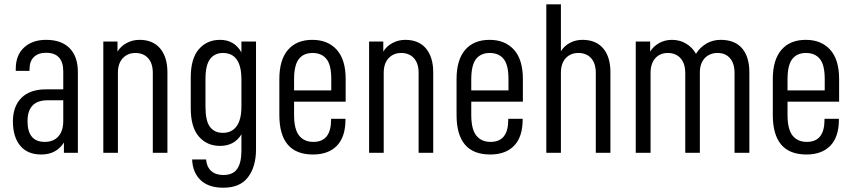

<svg xmlns="http://www.w3.org/2000/svg" viewBox="-20 -710 3968 892"><path d="M304.2 -485.4Q341.8 -446.3 341.8 -375V0H276.9V-47.9Q241.7 7.8 171.9 7.8Q107.9 7.8 74.2 -32.7Q40 -73.7 40 -146Q40 -215.8 79.6 -255.4Q119.1 -294.9 193.8 -294.9H273.9V-377.9Q273.9 -464.8 193.8 -464.8Q157.2 -464.8 137.2 -444.8Q117.2 -424.8 117.2 -389.2V-380.9H53.2V-390.1Q53.2 -453.6 91.3 -488.8Q130.4 -524.9 193.8 -524.9Q266.1 -524.9 304.2 -485.4ZM251.5 -76.7Q273.9 -102.1 273.9 -147.9V-244.1H201.2Q107.9 -244.1 107.9 -147Q107.9 -50.8 188 -50.8Q228.5 -50.8 251.5 -76.7Z M460 -517.1H525.9V-470.2Q540.5 -495.1 567.9 -509.8Q595.7 -524.9 627.9 -524.9Q690.4 -524.9 724.1 -484.9Q757.8 -444.3 757.8 -374V0H689.9V-371.1Q689.9 -416 668 -439.9Q646 -463.9 608.9 -463.9Q573.2 -463.9 550.3 -439.5Q527.8 -415.5 527.8 -371.1V0H460Z M912.1 127Q875 91.8 872.6 30.8H937.5Q939.9 64 960.4 83.5Q981.4 103 1017.6 103Q1062 103 1081.5 75.2Q1101.6 46.9 1101.6 -9.8V-85.9Q1068.8 -32.2 1002.4 -32.2Q941.4 -32.2 903.8 -75.7Q866.2 -119.1 866.2 -207V-350.1Q866.2 -438 903.8 -481.4Q941.4 -524.9 1002.4 -524.9Q1068.4 -524.9 1101.6 -466.8V-517.1H1169.4V-16.1Q1169.4 64.9 1131.8 113.8Q1094.7 162.1 1017.6 162.1Q949.2 162.1 912.1 127ZM1079.6 -124Q1101.6 -154.8 1101.6 -214.8V-340.8Q1101.6 -463.9 1015.6 -463.9Q977.5 -463.9 956.1 -436Q934.6 -407.7 934.6 -341.8V-214.8Q934.6 -148.9 955.1 -121.1Q976.1 -92.8 1015.6 -92.8Q1057.1 -92.8 1079.6 -124Z M1346.2 -237.8V-176.8Q1346.2 -109.4 1369.6 -80.1Q1393.1 -50.8 1436 -50.8Q1518.1 -50.8 1518.1 -153.8V-158.2H1585V-154.8Q1585 -74.2 1545.4 -33.2Q1505.9 7.8 1434.1 7.8Q1277.8 7.8 1277.8 -175.8V-342.8Q1277.8 -432.6 1318.4 -479Q1358.4 -524.9 1431.2 -524.9Q1502.9 -524.9 1544.4 -479Q1585.9 -433.1 1585.9 -342.8V-237.8ZM1346.2 -340.8V-290H1519V-342.8Q1519 -408.7 1496.6 -436Q1474.1 -463.9 1432.1 -463.9Q1390.1 -463.9 1368.2 -435.5Q1346.2 -407.2 1346.2 -340.8Z M1694.8 -517.1H1760.7V-470.2Q1775.4 -495.1 1802.7 -509.8Q1830.6 -524.9 1862.8 -524.9Q1925.3 -524.9 1959 -484.9Q1992.7 -444.3 1992.7 -374V0H1924.8V-371.1Q1924.8 -416 1902.8 -439.9Q1880.9 -463.9 1843.8 -463.9Q1808.1 -463.9 1785.2 -439.5Q1762.7 -415.5 1762.7 -371.1V0H1694.8Z M2169.4 -237.8V-176.8Q2169.4 -109.4 2192.9 -80.1Q2216.3 -50.8 2259.3 -50.8Q2341.3 -50.8 2341.3 -153.8V-158.2H2408.2V-154.8Q2408.2 -74.2 2368.7 -33.2Q2329.1 7.8 2257.3 7.8Q2101.1 7.8 2101.1 -175.8V-342.8Q2101.1 -432.6 2141.6 -479Q2181.6 -524.9 2254.4 -524.9Q2326.2 -524.9 2367.7 -479Q2409.2 -433.1 2409.2 -342.8V-237.8ZM2169.4 -340.8V-290H2342.3V-342.8Q2342.3 -408.7 2319.8 -436Q2297.4 -463.9 2255.4 -463.9Q2213.4 -463.9 2191.4 -435.5Q2169.4 -407.2 2169.4 -340.8Z M2518.1 -689.9H2585.9V-472.2Q2602.1 -497.6 2628.4 -511.2Q2654.3 -524.9 2686 -524.9Q2748.5 -524.9 2782.2 -485.4Q2815.9 -445.8 2815.9 -374V0H2748V-371.1Q2748 -416 2726.1 -439.9Q2704.1 -463.9 2667 -463.9Q2630.9 -463.9 2608.4 -439.9Q2585.9 -416 2585.9 -371.1V0H2518.1Z M2933.6 -517.1H3000.5V-470.2Q3015.1 -494.6 3042 -509.8Q3069.3 -524.9 3101.6 -524.9Q3138.2 -524.9 3167.5 -507.3Q3196.8 -489.7 3213.4 -460Q3232.4 -490.7 3262.2 -507.8Q3292 -524.9 3327.6 -524.9Q3394 -524.9 3427.7 -485.4Q3461.4 -445.8 3461.4 -374V0H3392.6V-371.1Q3392.6 -415.5 3371.1 -439.9Q3350.1 -463.9 3313.5 -463.9Q3276.9 -463.9 3253.9 -439.5Q3231.4 -415.5 3231.4 -372.1V0H3163.6V-371.1Q3163.6 -415 3141.6 -439.5Q3119.6 -463.9 3082.5 -463.9Q3046.4 -463.9 3024.4 -439.5Q3002.4 -415 3002.4 -371.1V0H2933.6Z M3638.7 -237.8V-176.8Q3638.7 -109.4 3662.1 -80.1Q3685.5 -50.8 3728.5 -50.8Q3810.5 -50.8 3810.5 -153.8V-158.2H3877.4V-154.8Q3877.4 -74.2 3837.9 -33.2Q3798.3 7.8 3726.6 7.8Q3570.3 7.8 3570.3 -175.8V-342.8Q3570.3 -432.6 3610.8 -479Q3650.9 -524.9 3723.6 -524.9Q3795.4 -524.9 3836.9 -479Q3878.4 -433.1 3878.4 -342.8V-237.8ZM3638.7 -340.8V-290H3811.5V-342.8Q3811.5 -408.7 3789.1 -436Q3766.6 -463.9 3724.6 -463.9Q3682.6 -463.9 3660.6 -435.5Q3638.7 -407.2 3638.7 -340.8Z"/></svg>

Font: D-DIN Condensed
Style: Regular
Weight: 400
Width: 3
Designer: Charles Nix
Foundry: Datto Inc.
Version: Version 1.00